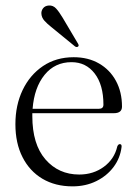

<svg xmlns="http://www.w3.org/2000/svg" viewBox="-20 -667 498 698"><path d="M423.5 -279.5Q423.5 -255.5 394 -255.5H97.5Q97.5 -250 97.5 -245Q97.5 -142.5 145.2 -87.5Q193 -32.5 268 -32.5Q319.5 -32.5 357.8 -60.8Q396 -89 406.5 -135Q410 -143 415.5 -143Q423 -143 422 -133Q417 -92 392.8 -59.8Q368.5 -27.5 330 -8.5Q291.5 10.5 243.5 10.5Q181 10.5 134.2 -17.2Q87.5 -45 61.8 -95.8Q36 -146.5 36 -215.5Q36 -284.5 62.2 -339.5Q88.5 -394.5 136.2 -426.8Q184 -459 248 -459Q300.5 -459 340 -436.2Q379.5 -413.5 401.5 -373Q423.5 -332.5 423.5 -279.5ZM240 -441Q179.5 -441 142 -394.8Q104.5 -348.5 98.5 -271.5H339.5Q356 -271.5 356 -286.5Q356 -358.5 324.2 -399.8Q292.5 -441 240 -441ZM207.5 -603 263.5 -508.5Q268 -501 264 -498Q260 -494 253 -498L165.5 -569.5Q151 -581 141.2 -592Q131.5 -603 130.5 -616.5Q129.5 -627.5 136.5 -636.8Q143.5 -646 157.5 -647Q173 -648 184 -636Q195 -624 207.5 -603Z"/></svg>

Font: Fraunces 72pt S000 Light
Style: Regular
Weight: 300
Version: Version 1.000; ttfautohint (v1.8.3)